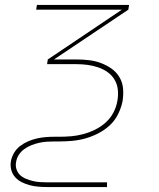

<svg xmlns="http://www.w3.org/2000/svg" viewBox="-20 -540 640 775"><path d="M171 215Q153 215 135 213.5Q117 212 100 207.5Q83 203 68 195.5Q53 188 41.5 175.5Q30 163 25.5 146Q21 129 24 111Q27 94 36.5 77.5Q46 61 61 49.5Q76 38 93.5 30.5Q111 23 128.5 19Q146 15 163.5 13.5Q181 12 198 12H218Q243 12 267 10Q291 8 315.5 1.5Q340 -5 363.5 -16.5Q387 -28 406.5 -45.5Q426 -63 438 -86Q450 -109 454 -134Q454 -134 454 -134Q454 -134 454 -134Q458 -157 455.5 -179Q453 -201 442 -219Q431 -237 414 -249Q397 -261 376.5 -268Q356 -275 334 -278Q312 -281 290 -281H170L173 -300L472 -501H126L129 -520H501L498 -501L198 -300H290Q315 -300 340 -297Q365 -294 387.5 -285.5Q410 -277 429.5 -263.5Q449 -250 461.5 -229.5Q474 -209 476.5 -184.5Q479 -160 475 -134H464H475Q475 -134 475 -134Q475 -134 475 -134V-133Q470 -107 457.5 -81Q445 -55 424.5 -35.5Q404 -16 378 -2.5Q352 11 325.5 18.5Q299 26 272 28.5Q245 31 218 31H198Q183 31 168 32Q153 33 137.5 36.5Q122 40 107 46Q92 52 78.5 61.5Q65 71 56 85Q47 99 45 114Q42 129 46.5 143Q51 157 61 166.5Q71 176 84.5 181.5Q98 187 112 190.5Q126 194 141 195Q156 196 171 196H412V215Z"/></svg>

Font: Iosevka SS04 Thin Extended
Style: Italic
Weight: 100
Width: 7
Italic angle: -9°
Monospace: yes
Designer: Belleve Invis
Foundry: Belleve Invis
Version: Version 19.0.0; ttfautohint (v1.8.4)